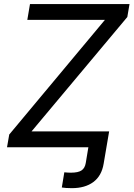

<svg xmlns="http://www.w3.org/2000/svg" viewBox="-20 -748 678 975"><path d="M293.9 204.1 306.6 127Q314.5 127.9 324.2 128.4Q334 128.9 339.8 128.9Q377 128.9 394 117.4Q411.1 106 415.5 79.6L428.7 0H520.5L506.3 83.5Q496.1 145 454.1 176.3Q412.1 207.5 344.7 207.5Q328.6 207.5 315.2 206.5Q301.8 205.6 293.9 204.1ZM15.6 0 26.9 -64.9 512.7 -647H118.7L132.3 -727.5H637.7L626.5 -661.6L140.1 -80.6H534.2L520.5 0Z"/></svg>

Font: Inter 18pt
Style: Italic
Weight: 400
Italic angle: -9.3988°
Designer: Rasmus Andersson
Foundry: rsms
Version: Version 4.001;git-66647c0bb